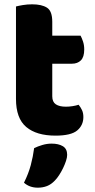

<svg xmlns="http://www.w3.org/2000/svg" viewBox="-20 -613 440 889"><path d="M222 -167Q222 -141 238.5 -130Q255 -119 285 -119Q300 -119 316 -121.5Q332 -124 344 -128Q353 -117 359.5 -103.5Q366 -90 366 -71Q366 -33 337.5 -9Q309 15 237 15Q149 15 101.5 -25Q54 -65 54 -155V-583Q65 -586 85.5 -589.5Q106 -593 129 -593Q173 -593 197.5 -577.5Q222 -562 222 -512V-448H353Q359 -437 364.5 -420.5Q370 -404 370 -384Q370 -349 354.5 -333.5Q339 -318 313 -318H222ZM234 223Q217 241 197.5 248.5Q178 256 155 256Q117 256 91 233Q112 191 122.5 151.5Q133 112 138 73Q154 65 175.5 58.5Q197 52 219 52Q251 52 271 64Q291 76 291 104Q291 116 285.5 132.5Q280 149 272 165.5Q264 182 254 197.5Q244 213 234 223Z"/></svg>

Font: Baloo Bhai
Style: Regular
Weight: 400
Designer: Supriya Tembe, Noopur Datye and Ek Type
Foundry: Ek Type
Version: Version 1.100;PS 1.000;hotconv 1.0.88;makeotf.lib2.5.647800;